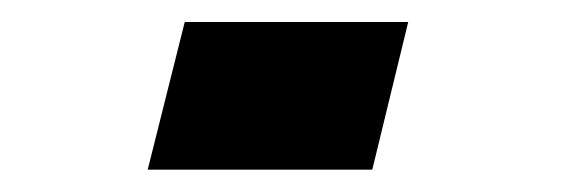

<svg xmlns="http://www.w3.org/2000/svg" viewBox="-20 -152 505 172"><path d="M112.3 0 145.5 -132.3H345.7L313.5 0Z"/></svg>

Font: Accordance
Style: Bold
Weight: 700
Version: Version 1.2 (build January 31, 2020) Miklal Software Solutio